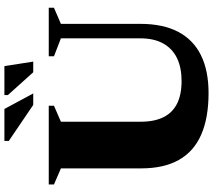

<svg xmlns="http://www.w3.org/2000/svg" viewBox="-66 -840 922 829"><g transform="rotate(-90 394.5 -425.0)"><path d="M644 -281V-622.5L566.5 -652.5V-675H776V-652.5L706.5 -622.5V-280Q706.5 -181.5 672 -116Q637.5 -50.5 571 -17.8Q504.5 15 407.5 15Q300.5 15 228 -16.8Q155.5 -48.5 119 -113.2Q82.5 -178 82.5 -275.5V-622.5L13 -652.5V-675H353V-652.5L284 -622.5V-277Q284 -219 303.5 -179.8Q323 -140.5 362 -121Q401 -101.5 459.5 -101.5Q517.5 -101.5 558.5 -121.2Q599.5 -141 621.8 -180.8Q644 -220.5 644 -281ZM406 -742H356.5L201 -847.5V-866.5H339ZM543.5 -742H497.5L399 -851.5V-866.5H524Z"/></g></svg>

Font: Newsreader 24pt ExtraBold
Style: Regular
Weight: 800
Designer: Hugues Gentile
Foundry: Production Type
Version: Version 1.003